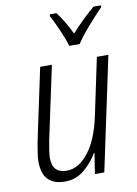

<svg xmlns="http://www.w3.org/2000/svg" viewBox="-87 -820 633 887"><g transform="rotate(-10 229.5 -376.5)"><path d="M146 10Q198 10 237 -23Q276 -56 299 -96H302L287 0H331L444 -532H390L333 -262Q310 -155 264 -96.5Q218 -38 162 -38Q95 -38 95 -109Q95 -126 98.5 -147Q102 -168 106 -190L179 -532H124L52 -193Q48 -170 44 -145Q40 -120 40 -101Q40 10 146 10ZM273 -604H322Q343 -637 382.5 -682Q422 -727 449 -754L450 -763H415Q359 -716 305 -656Q275 -719 241 -763H210L209 -754Q224 -727 244 -681.5Q264 -636 273 -604Z"/></g></svg>

Font: Noto Sans Display SemiCondensed Light
Style: Italic
Weight: 300
Width: 4
Italic angle: -12°
Designer: Monotype Design Team
Foundry: Monotype Imaging Inc.
Version: Version 1.900